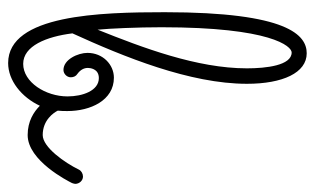

<svg xmlns="http://www.w3.org/2000/svg" viewBox="-171 -581 774 472"><g transform="rotate(90 216.0 -345.0)"><path d="M430 -135C431 -138 432 -141 432 -143C432 -153 424 -162 414 -162C407 -162 400 -158 397 -152C380 -117 342 -63 312 -63C275 -63 257 -90 252 -100C253 -108 253 -116 253 -124C253 -180 227 -238 171 -238C139 -238 110 -211 110 -173C110 -150 126 -114 152 -114C161 -114 170 -122 170 -132C170 -139 167 -145 162 -148C151 -156 147 -165 147 -174C147 -178 148 -201 172 -201C203 -201 217 -161 217 -124C217 -70 182 -15 137 -15C93 -15 70 -72 62 -136C120 -263 186 -425 186 -565C186 -653 159 -712 111 -712C67 -712 10 -667 10 -363C10 -205 16 22 135 22C178 22 219 -11 240 -56C255 -41 278 -26 312 -26C375 -26 425 -125 430 -135ZM53 -198C50 -228 47 -296 47 -355C47 -625 94 -675 109 -675C141 -675 148 -612 148 -565C148 -442 97 -308 53 -198Z"/></g></svg>

Font: Sacramento
Style: Regular
Weight: 400
Designer: Astigmatic (AOETI)
Foundry: Astigmatic (AOETI)
Version: Version 1.000